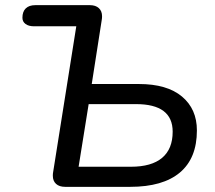

<svg xmlns="http://www.w3.org/2000/svg" viewBox="-20 -725 835 745"><path d="M185 -43Q185 -52 186 -56L276 -623H112Q91 -623 79 -632Q67 -641 67 -656Q67 -680 80 -692.5Q93 -705 117 -705H329Q351 -705 363.5 -693.5Q376 -682 376 -662Q376 -654 375 -649L336 -399H519Q628 -399 686 -350.5Q744 -302 744 -219Q744 -111 678 -55.5Q612 0 485 0H233Q210 0 197.5 -11.5Q185 -23 185 -43ZM650 -214Q650 -321 508 -321H324L285 -78H488Q568 -78 609 -112.5Q650 -147 650 -214Z"/></svg>

Font: SN Pro
Style: Italic
Weight: 400
Italic angle: -9°
Designer: Tobias Whetton
Foundry: Supernotes
Version: Version 1.003